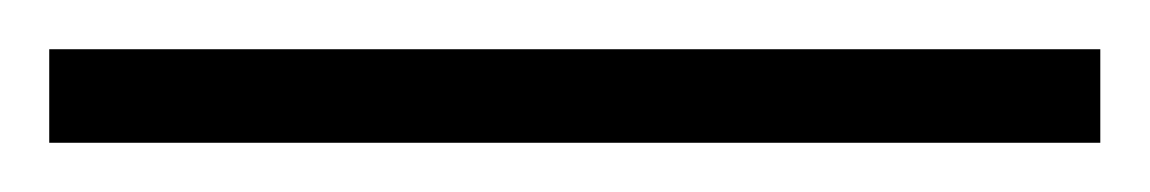

<svg xmlns="http://www.w3.org/2000/svg" viewBox="-24 -818 467 78"><path d="M-4 -760H423V-798H-4Z"/></svg>

Font: Noto Serif Devanagari SemiCondensed Thin
Style: Regular
Weight: 100
Width: 4
Designer: Universal Thirst, Indian Type Foundry and the Monotype Design Team
Foundry: Monotype Imaging Inc.
Version: Version 2.004